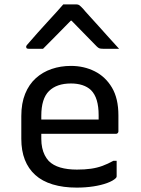

<svg xmlns="http://www.w3.org/2000/svg" viewBox="-20 -843 640 874"><path d="M303 -543Q362 -543 411 -518.5Q460 -494 489.5 -444.5Q519 -395 519 -318V-245Q519 -242 517.5 -239.5Q516 -237 514 -235.5Q512 -234 508 -234H249Q232 -234 215 -234Q198 -234 182 -234H152L139 -299H429Q429 -304 429 -309Q429 -314 429 -319Q429 -358 420.5 -386.5Q412 -415 394 -433Q378 -448 355 -455.5Q332 -463 303 -463Q238 -463 203 -428.5Q168 -394 168 -316V-211Q168 -189 172 -170.5Q176 -152 183.5 -137Q191 -122 202 -110Q222 -90 254.5 -80.5Q287 -71 330 -71Q366 -71 394 -75Q422 -79 446.5 -88Q471 -97 496 -111H511Q511 -93 511 -75Q511 -57 511 -40Q511 -38 510 -36Q509 -34 507 -32Q495 -20 468 -10Q441 0 405 5.5Q369 11 329 11Q268 11 220 -3.5Q172 -18 140.5 -46.5Q109 -75 93 -116Q77 -157 77 -211V-315Q77 -373 94.5 -416Q112 -459 143 -487Q174 -515 215 -529Q256 -543 303 -543ZM268 -823Q283 -823 298 -823Q313 -823 328 -823Q336 -823 341.5 -819Q347 -815 360 -801Q367 -792 386 -771.5Q405 -751 429 -724Q453 -697 477.5 -670Q502 -643 522 -621Q503 -621 485.5 -621Q468 -621 449 -621Q438 -621 432.5 -623Q427 -625 420 -632Q407 -645 372 -681Q337 -717 285 -770L331 -749H278L323 -770Q272 -718 237.5 -683Q203 -648 176 -621H110Q106 -621 103.5 -622Q101 -623 100 -625.5Q99 -628 99 -630Q99 -634 103 -638.5Q107 -643 120 -658Q132 -672 152 -694.5Q172 -717 195 -742Q218 -767 238 -789Q258 -811 268 -823Z"/></svg>

Font: RecMonoLinear Nerd Font Mono
Style: Regular
Weight: 400
Monospace: yes
Version: Version 1.085; ttfautohint (v1.8.4.7-5d5b);Nerd Fonts 3.2.1